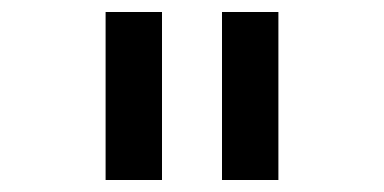

<svg xmlns="http://www.w3.org/2000/svg" viewBox="-20 -720 640 320"><path d="M156 -420H250V-700H156ZM350 -420H444V-700H350Z"/></svg>

Font: Kode Mono Medium
Style: Regular
Weight: 500
Monospace: yes
Designer: Isa Ozler
Foundry: Kadena LLC
Version: Version 1.206;gftools[0.9.28]